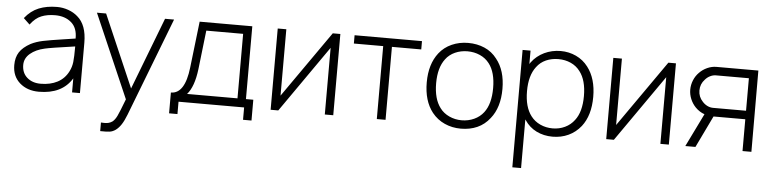

<svg xmlns="http://www.w3.org/2000/svg" viewBox="-48 -826 5326 1324"><g transform="rotate(5 2615.0 -164.0)"><path d="M455 0V-97Q386.5 15.5 226 15.5Q145.5 15.5 93.5 -30Q41.5 -76 41.5 -153Q41.5 -206.5 65 -242.8Q88.5 -279 140.5 -307.5Q177 -326 224.5 -336Q248.5 -341 283.2 -346.8Q318 -352.5 364.5 -359.5L447 -372Q448 -446.5 404.5 -483Q361.5 -520 292.5 -520Q238.5 -520 198 -503.5Q157 -487.5 122 -440.5L79 -481.5Q120 -533.5 175 -555.8Q230 -578 301 -578Q341.5 -578 379.2 -564.5Q417 -551 444 -527Q509.5 -472 509.5 -349V0ZM449 -317.5Q275.5 -293 241.5 -284.5Q180 -271 141.5 -238.5Q103 -206 103 -159.5Q103 -104.5 139.5 -72.5Q176 -40.5 233.5 -40.5Q300.5 -40.5 349.8 -66.2Q399 -92 425 -143.5Q441 -174.5 445 -209.5Q447 -227 448 -253.8Q449 -280.5 449 -317.5Z M1112 -561.5 849.5 120Q833 162.5 816 188.5Q799 214.5 778 230Q758 244 737 247Q727 248.5 710.5 249Q694 249.5 671.5 249V189.5L695.5 190.5Q713 190.5 725.5 187Q738 183.5 750.5 175Q767.5 161.5 781 134Q794.5 106.5 829 15.5L578 -562.5H641.5L858 -62.5L1049.5 -561.5Z M1653.5 -58.5H1704.5V85.5H1646V0H1192V85.5H1134V-58.5Q1230.5 -58.5 1251.5 -241.5L1289 -562.5H1653.5ZM1595 -505H1340L1309 -235.5Q1294 -112.5 1246 -58.5H1595Z M2263 0H2204.5V-461.5L1882.5 0H1829.5V-562.5H1889V-103L2210.5 -562.5H2263Z M2828 -505H2625V0H2564.5V-505H2361.5V-562.5H2828Z M2947 -76Q2885.5 -154 2885.5 -282.5Q2885.5 -408.5 2947 -487.5Q2981.5 -531.5 3034 -554.8Q3086.5 -578 3147 -578Q3209 -578 3260.8 -555.5Q3312.5 -533 3347 -487.5Q3409.5 -410 3409.5 -282.5Q3409.5 -153.5 3347 -76Q3311 -29.5 3260.5 -7Q3210 15.5 3147 15.5Q3086.5 15.5 3034.8 -7.8Q2983 -31 2947 -76ZM3299 -451Q3273.5 -484.5 3233.8 -502.2Q3194 -520 3147 -520Q3124.5 -520 3102.8 -515.5Q3081 -511 3061.5 -502.2Q3042 -493.5 3025.5 -480.5Q3009 -467.5 2997 -451Q2950.5 -390 2950.5 -282.5Q2950.5 -173 2997 -112.5Q3009 -96 3025.5 -83Q3042 -70 3061.5 -61Q3081 -52 3102.8 -47.2Q3124.5 -42.5 3147 -42.5Q3193.5 -42.5 3233.5 -60.8Q3273.5 -79 3299 -112.5Q3345 -172 3345 -282.5Q3345 -391.5 3299 -451Z M4038 -282.5Q4038 -153.5 3977.5 -76Q3941.5 -31 3891.5 -7.8Q3841.5 15.5 3781.5 15.5Q3721 15.5 3670.5 -9.2Q3620 -34 3588 -82.5L3585 -86.5V250H3524.5V-562.5H3579.5V-470L3588 -482.5Q3604.5 -505 3626.5 -522.8Q3648.5 -540.5 3674 -552.8Q3699.5 -565 3728.2 -571.5Q3757 -578 3787 -578Q3844.5 -578 3894.2 -554.8Q3944 -531.5 3977.5 -487.5Q4038 -409 4038 -282.5ZM3973.5 -282.5Q3973.5 -391.5 3927.5 -451Q3902 -485.5 3862.8 -503.2Q3823.5 -521 3776.5 -521Q3730 -521 3691 -503.8Q3652 -486.5 3626.5 -452Q3579.5 -391 3579.5 -282.5Q3579.5 -172.5 3626.5 -111.5Q3652 -78 3691.5 -59.8Q3731 -41.5 3777.5 -41.5Q3823 -41.5 3862.5 -60.2Q3902 -79 3927.5 -113.5Q3973.5 -172.5 3973.5 -282.5Z M4586 0H4527.5V-461.5L4205.5 0H4152.5V-562.5H4212V-103L4533.5 -562.5H4586Z M5096 0V-220H4876L4770 0H4700L4812.5 -230Q4777 -242.5 4749 -271Q4726 -295 4713 -326.2Q4700 -357.5 4700 -390.5Q4700 -424 4713 -455.8Q4726 -487.5 4749 -510.5Q4772 -534.5 4803.2 -548.5Q4834.5 -562.5 4866 -562.5H5156.5L5157.5 0ZM5096 -279V-504H4868Q4848 -504 4828.2 -494.2Q4808.5 -484.5 4794 -467.5Q4763.5 -435.5 4763.5 -390.5Q4763.5 -346.5 4794 -314.5Q4808.5 -298 4827.8 -288.5Q4847 -279 4868 -279Z"/></g></svg>

Font: Russisch Sans Light
Style: Regular
Weight: 300
Designer: Michael Sharanda (font) & Cristiano Sobral (main changes)
Foundry: Michael Sharanda
Version: Version 2.00;September 8, 2020;FontCreator 13.0.0.2681 64-bi